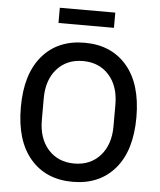

<svg xmlns="http://www.w3.org/2000/svg" viewBox="-59 -930 828 993"><g transform="rotate(5 355.0 -433.5)"><path d="M211 -800V-879H499V-800ZM574.5 -82Q494 12 355 12Q216 12 135.5 -82Q55 -176 55 -349Q55 -522 135.5 -616Q216 -710 355 -710Q494 -710 574.5 -616Q655 -522 655 -349Q655 -176 574.5 -82ZM541 -293V-405Q541 -501 490 -558Q439 -615 355 -615Q271 -615 220 -558Q169 -501 169 -405V-293Q169 -197 220 -140Q271 -83 355 -83Q439 -83 490 -140Q541 -197 541 -293Z"/></g></svg>

Font: Anuphan Medium
Style: Regular
Weight: 500
Designer: Mike Abbink, Paul van der Laan, Pieter van Rosmalen, Mint Tantisuwanna
Foundry: Bold Monday; Cadson Demak
Version: Version 3.002;hotconv 1.0.109;makeotfexe 2.5.65596